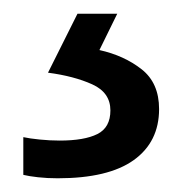

<svg xmlns="http://www.w3.org/2000/svg" viewBox="-20 -20 265 280"><path d="M212 139Q212 187 175 213.5Q138 240 64 240Q49 240 35.5 238.5Q22 237 14 235V180Q23 182 38 183.5Q53 185 67 185Q103 185 122 175.5Q141 166 141 141Q141 115 114.5 103Q88 91 50 86L93 0H151L125 53Q161 61 186.5 81Q212 101 212 139Z"/></svg>

Font: Noto Sans Vithkuqi
Style: Regular
Weight: 400
Version: Version 1.001